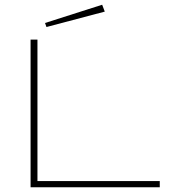

<svg xmlns="http://www.w3.org/2000/svg" viewBox="-20 -790 790 810"><path d="M109 0V-623H138V-26H654V0ZM176 -676 170 -693 411 -770 422 -741Z"/></svg>

Font: Inconsolata ExtraExpanded ExtraLight
Style: Regular
Weight: 200
Width: 8
Monospace: yes
Designer: Raph Levien, Cyreal, Brenton Simpson
Foundry: Raph Levien, Cyreal, Google
Version: Version 3.100; ttfautohint (v1.8.4.7-5d5b)